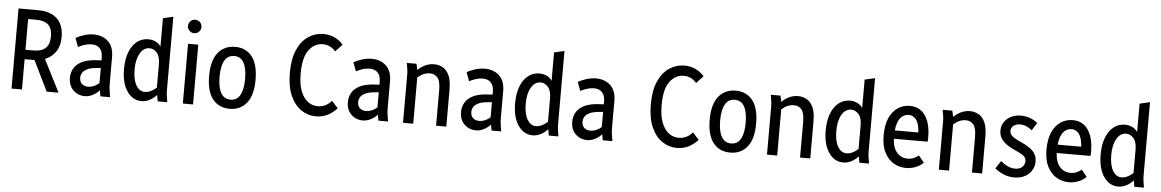

<svg xmlns="http://www.w3.org/2000/svg" viewBox="-35 -1186 9966 1648"><g transform="rotate(5 4947.5 -362.5)"><path d="M77 0V-690H250Q313 -690 362 -668Q411 -646 439 -599Q467 -552 467 -476Q467 -400 432.5 -350.5Q398 -301 341 -278L482 0H380L252 -261H167V0ZM167 -342H238Q304 -342 339.5 -374Q375 -406 375 -476Q375 -545 340 -576Q305 -607 238 -607H167Z M568 -137Q568 -180 589 -217Q610 -254 657.5 -278Q705 -302 784 -306L825 -308V-334Q825 -384 800.5 -411Q776 -438 730 -438Q699 -438 669.5 -428.5Q640 -419 614 -405L586 -480Q615 -498 657.5 -511Q700 -524 740 -524Q817 -524 865 -478.5Q913 -433 913 -345V-122Q913 -101 914 -83.5Q915 -66 919 -44L926 0H843L834 -51Q811 -25 777.5 -7.5Q744 10 710 10Q650 10 609 -29.5Q568 -69 568 -137ZM656 -144Q656 -110 676.5 -91.5Q697 -73 730 -73Q780 -73 825 -113V-243L784 -239Q733 -234 705 -219Q677 -204 666.5 -184.5Q656 -165 656 -144Z M1024 -252Q1024 -337 1048 -398Q1072 -459 1114 -491.5Q1156 -524 1211 -524Q1242 -524 1270.5 -511.5Q1299 -499 1319 -471V-715L1407 -735V-122Q1407 -101 1407.5 -83.5Q1408 -66 1412 -44L1419 0H1336L1327 -54Q1302 -26 1268.5 -8Q1235 10 1197 10Q1121 10 1072.5 -60Q1024 -130 1024 -252ZM1115 -257Q1115 -167 1144 -119Q1173 -71 1218 -71Q1245 -71 1270.5 -83.5Q1296 -96 1319 -117V-317Q1319 -386 1291 -417Q1263 -448 1228 -448Q1176 -448 1145.5 -394.5Q1115 -341 1115 -257Z M1539 -668Q1539 -692 1556 -709Q1573 -726 1597 -726Q1621 -726 1638 -709Q1655 -692 1655 -668Q1655 -644 1638 -627Q1621 -610 1597 -610Q1573 -610 1556 -627Q1539 -644 1539 -668ZM1553 0V-515H1641V0Z M1757 -257Q1757 -391 1812 -457.5Q1867 -524 1959 -524Q2051 -524 2104 -457.5Q2157 -391 2157 -257Q2157 -123 2102.5 -56.5Q2048 10 1957 10Q1864 10 1810.5 -56.5Q1757 -123 1757 -257ZM1847 -257Q1847 -166 1874.5 -117.5Q1902 -69 1957 -69Q2013 -69 2040 -117.5Q2067 -166 2067 -257Q2067 -348 2040 -396.5Q2013 -445 1957 -445Q1902 -445 1874.5 -396.5Q1847 -348 1847 -257Z M2445 -345Q2445 -464 2480.5 -543Q2516 -622 2575 -661Q2634 -700 2705 -700Q2756 -700 2800.5 -679.5Q2845 -659 2875 -622L2816 -560Q2772 -612 2706 -612Q2634 -612 2586 -547.5Q2538 -483 2538 -345Q2538 -252 2561.5 -193Q2585 -134 2623.5 -106Q2662 -78 2707 -78Q2778 -78 2827 -135L2881 -75Q2843 -34 2798.5 -12Q2754 10 2700 10Q2631 10 2573 -29Q2515 -68 2480 -146.5Q2445 -225 2445 -345Z M2963 -137Q2963 -180 2984 -217Q3005 -254 3052.5 -278Q3100 -302 3179 -306L3220 -308V-334Q3220 -384 3195.5 -411Q3171 -438 3125 -438Q3094 -438 3064.5 -428.5Q3035 -419 3009 -405L2981 -480Q3010 -498 3052.5 -511Q3095 -524 3135 -524Q3212 -524 3260 -478.5Q3308 -433 3308 -345V-122Q3308 -101 3309 -83.5Q3310 -66 3314 -44L3321 0H3238L3229 -51Q3206 -25 3172.5 -7.5Q3139 10 3105 10Q3045 10 3004 -29.5Q2963 -69 2963 -137ZM3051 -144Q3051 -110 3071.5 -91.5Q3092 -73 3125 -73Q3175 -73 3220 -113V-243L3179 -239Q3128 -234 3100 -219Q3072 -204 3061.5 -184.5Q3051 -165 3051 -144Z M3438 -515H3521L3533 -462Q3560 -490 3596.5 -507Q3633 -524 3673 -524Q3712 -524 3746.5 -505.5Q3781 -487 3802 -442.5Q3823 -398 3823 -318V0H3735V-304Q3735 -384 3710 -413.5Q3685 -443 3645 -443Q3588 -443 3538 -398V0H3450V-392Q3450 -413 3449.5 -431Q3449 -449 3445 -471Z M3938 -137Q3938 -180 3959 -217Q3980 -254 4027.5 -278Q4075 -302 4154 -306L4195 -308V-334Q4195 -384 4170.5 -411Q4146 -438 4100 -438Q4069 -438 4039.5 -428.5Q4010 -419 3984 -405L3956 -480Q3985 -498 4027.5 -511Q4070 -524 4110 -524Q4187 -524 4235 -478.5Q4283 -433 4283 -345V-122Q4283 -101 4284 -83.5Q4285 -66 4289 -44L4296 0H4213L4204 -51Q4181 -25 4147.5 -7.5Q4114 10 4080 10Q4020 10 3979 -29.5Q3938 -69 3938 -137ZM4026 -144Q4026 -110 4046.5 -91.5Q4067 -73 4100 -73Q4150 -73 4195 -113V-243L4154 -239Q4103 -234 4075 -219Q4047 -204 4036.5 -184.5Q4026 -165 4026 -144Z M4394 -252Q4394 -337 4418 -398Q4442 -459 4484 -491.5Q4526 -524 4581 -524Q4612 -524 4640.5 -511.5Q4669 -499 4689 -471V-715L4777 -735V-122Q4777 -101 4777.5 -83.5Q4778 -66 4782 -44L4789 0H4706L4697 -54Q4672 -26 4638.5 -8Q4605 10 4567 10Q4491 10 4442.5 -60Q4394 -130 4394 -252ZM4485 -257Q4485 -167 4514 -119Q4543 -71 4588 -71Q4615 -71 4640.5 -83.5Q4666 -96 4689 -117V-317Q4689 -386 4661 -417Q4633 -448 4598 -448Q4546 -448 4515.5 -394.5Q4485 -341 4485 -257Z M4896 -137Q4896 -180 4917 -217Q4938 -254 4985.5 -278Q5033 -302 5112 -306L5153 -308V-334Q5153 -384 5128.5 -411Q5104 -438 5058 -438Q5027 -438 4997.5 -428.5Q4968 -419 4942 -405L4914 -480Q4943 -498 4985.5 -511Q5028 -524 5068 -524Q5145 -524 5193 -478.5Q5241 -433 5241 -345V-122Q5241 -101 5242 -83.5Q5243 -66 5247 -44L5254 0H5171L5162 -51Q5139 -25 5105.5 -7.5Q5072 10 5038 10Q4978 10 4937 -29.5Q4896 -69 4896 -137ZM4984 -144Q4984 -110 5004.5 -91.5Q5025 -73 5058 -73Q5108 -73 5153 -113V-243L5112 -239Q5061 -234 5033 -219Q5005 -204 4994.5 -184.5Q4984 -165 4984 -144Z M5555 -345Q5555 -464 5590.5 -543Q5626 -622 5685 -661Q5744 -700 5815 -700Q5866 -700 5910.5 -679.5Q5955 -659 5985 -622L5926 -560Q5882 -612 5816 -612Q5744 -612 5696 -547.5Q5648 -483 5648 -345Q5648 -252 5671.5 -193Q5695 -134 5733.5 -106Q5772 -78 5817 -78Q5888 -78 5937 -135L5991 -75Q5953 -34 5908.5 -12Q5864 10 5810 10Q5741 10 5683 -29Q5625 -68 5590 -146.5Q5555 -225 5555 -345Z M6070 -257Q6070 -391 6125 -457.5Q6180 -524 6272 -524Q6364 -524 6417 -457.5Q6470 -391 6470 -257Q6470 -123 6415.5 -56.5Q6361 10 6270 10Q6177 10 6123.5 -56.5Q6070 -123 6070 -257ZM6160 -257Q6160 -166 6187.5 -117.5Q6215 -69 6270 -69Q6326 -69 6353 -117.5Q6380 -166 6380 -257Q6380 -348 6353 -396.5Q6326 -445 6270 -445Q6215 -445 6187.5 -396.5Q6160 -348 6160 -257Z M6574 -515H6657L6669 -462Q6696 -490 6732.5 -507Q6769 -524 6809 -524Q6848 -524 6882.5 -505.5Q6917 -487 6938 -442.5Q6959 -398 6959 -318V0H6871V-304Q6871 -384 6846 -413.5Q6821 -443 6781 -443Q6724 -443 6674 -398V0H6586V-392Q6586 -413 6585.5 -431Q6585 -449 6581 -471Z M7070 -252Q7070 -337 7094 -398Q7118 -459 7160 -491.5Q7202 -524 7257 -524Q7288 -524 7316.5 -511.5Q7345 -499 7365 -471V-715L7453 -735V-122Q7453 -101 7453.5 -83.5Q7454 -66 7458 -44L7465 0H7382L7373 -54Q7348 -26 7314.5 -8Q7281 10 7243 10Q7167 10 7118.5 -60Q7070 -130 7070 -252ZM7161 -257Q7161 -167 7190 -119Q7219 -71 7264 -71Q7291 -71 7316.5 -83.5Q7342 -96 7365 -117V-317Q7365 -386 7337 -417Q7309 -448 7274 -448Q7222 -448 7191.5 -394.5Q7161 -341 7161 -257Z M7569 -252Q7569 -343 7596 -403Q7623 -463 7669 -493.5Q7715 -524 7772 -524Q7858 -524 7905 -456Q7952 -388 7952 -266Q7952 -258 7951.5 -249Q7951 -240 7950 -231H7659Q7663 -152 7700 -111.5Q7737 -71 7791 -71Q7819 -71 7843 -81Q7867 -91 7886 -107L7933 -49Q7907 -21 7866.5 -5.5Q7826 10 7784 10Q7726 10 7677 -19Q7628 -48 7598.5 -106Q7569 -164 7569 -252ZM7769 -446Q7726 -446 7697.5 -411Q7669 -376 7661 -303H7864Q7859 -380 7833 -413Q7807 -446 7769 -446Z M8055 -515H8138L8150 -462Q8177 -490 8213.5 -507Q8250 -524 8290 -524Q8329 -524 8363.5 -505.5Q8398 -487 8419 -442.5Q8440 -398 8440 -318V0H8352V-304Q8352 -384 8327 -413.5Q8302 -443 8262 -443Q8205 -443 8155 -398V0H8067V-392Q8067 -413 8066.5 -431Q8066 -449 8062 -471Z M8549 -54 8593 -120Q8617 -100 8649.5 -83Q8682 -66 8717 -66Q8759 -66 8780 -87.5Q8801 -109 8801 -138Q8801 -164 8780.5 -182Q8760 -200 8704 -224Q8631 -256 8597.5 -293Q8564 -330 8564 -380Q8564 -421 8585 -453.5Q8606 -486 8643.5 -505Q8681 -524 8730 -524Q8769 -524 8806.5 -510.5Q8844 -497 8873 -473L8831 -406Q8812 -424 8784.5 -436Q8757 -448 8727 -448Q8694 -448 8672 -430Q8650 -412 8650 -385Q8650 -361 8669.5 -342.5Q8689 -324 8741 -301Q8824 -264 8856 -228.5Q8888 -193 8888 -143Q8888 -78 8841 -34Q8794 10 8714 10Q8665 10 8620 -10Q8575 -30 8549 -54Z M8972 -252Q8972 -343 8999 -403Q9026 -463 9072 -493.5Q9118 -524 9175 -524Q9261 -524 9308 -456Q9355 -388 9355 -266Q9355 -258 9354.5 -249Q9354 -240 9353 -231H9062Q9066 -152 9103 -111.5Q9140 -71 9194 -71Q9222 -71 9246 -81Q9270 -91 9289 -107L9336 -49Q9310 -21 9269.5 -5.5Q9229 10 9187 10Q9129 10 9080 -19Q9031 -48 9001.5 -106Q8972 -164 8972 -252ZM9172 -446Q9129 -446 9100.5 -411Q9072 -376 9064 -303H9267Q9262 -380 9236 -413Q9210 -446 9172 -446Z M9439 -252Q9439 -337 9463 -398Q9487 -459 9529 -491.5Q9571 -524 9626 -524Q9657 -524 9685.5 -511.5Q9714 -499 9734 -471V-715L9822 -735V-122Q9822 -101 9822.5 -83.5Q9823 -66 9827 -44L9834 0H9751L9742 -54Q9717 -26 9683.5 -8Q9650 10 9612 10Q9536 10 9487.5 -60Q9439 -130 9439 -252ZM9530 -257Q9530 -167 9559 -119Q9588 -71 9633 -71Q9660 -71 9685.5 -83.5Q9711 -96 9734 -117V-317Q9734 -386 9706 -417Q9678 -448 9643 -448Q9591 -448 9560.5 -394.5Q9530 -341 9530 -257Z"/></g></svg>

Font: Radio Canada Condensed
Style: Regular
Weight: 400
Width: 3
Designer: Charles Daoud, Etienne Aubert Bonn, Alexandre Saumier Demers, Jacques Le Bailly
Foundry: Radio-Canada
Version: Version 2.104; ttfautohint (v1.8.4.7-5d5b);gftools[0.9.28.de